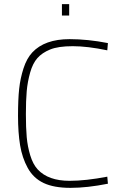

<svg xmlns="http://www.w3.org/2000/svg" viewBox="-20 -898 585 927"><path d="M501 -11Q401 9 320.5 9Q240 9 190.5 -14.5Q141 -38 114 -87Q87 -136 77 -197Q67 -258 67 -338Q67 -418 72.5 -469Q78 -520 93.5 -568Q109 -616 136 -645Q196 -709 316 -709Q404 -709 501 -690L498 -655Q402 -675 331.5 -675Q261 -675 222 -659Q183 -643 160.5 -617.5Q138 -592 125.5 -547.5Q113 -503 109 -458Q105 -413 105 -347Q105 -281 109 -236Q113 -191 126 -148Q139 -105 162 -80Q213 -25 316 -25Q394 -25 498 -45ZM279 -823V-878H314V-823Z"/></svg>

Font: Titillium Web
Style: Thin
Weight: 200
Version: Version 1.001;PS 57.000;hotconv 1.0.70;makeotf.lib2.5.55311